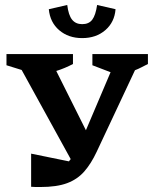

<svg xmlns="http://www.w3.org/2000/svg" viewBox="-20 -747 614 771"><path d="M310 -594Q255 -594 218 -625.5Q181 -657 176 -710L250 -727Q255 -686 269.5 -668Q284 -650 310 -650Q337 -650 350.5 -668Q364 -686 370 -727L444 -710Q440 -658 403 -626Q366 -594 310 -594ZM105 3V-130L257 -99Q260 -104 264 -108L67 -466L6 -485V-530H273V-490Q241 -473 206 -462L325 -224L424 -457L351 -485V-530H574V-490Q560 -483 547.5 -476.5Q535 -470 522 -465L368 -137Q346 -90 318.5 -58.5Q291 -27 249.5 -11.5Q208 4 142 4Q133 4 123.5 4Q114 4 105 3Z"/></svg>

Font: Piazzolla SC SemiBold
Style: Regular
Weight: 600
Designer: Juan Pablo del Peral
Foundry: Huerta Tipografica
Version: Version 1.330